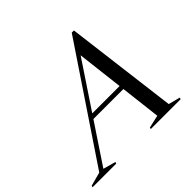

<svg xmlns="http://www.w3.org/2000/svg" viewBox="-252 -924 1122 1122"><g transform="rotate(-45 309.0 -362.5)"><path d="M576.5 -29 649 -10 646 0H399L402 -10L481 -28L451.5 -278.5H203.5L39 -31.5L117 -10L114 0H-82L-79 -10L6.5 -33L471 -725H489ZM222 -306.5H448L414 -594.5Z"/></g></svg>

Font: Newsreader 72pt
Style: Italic
Weight: 400
Italic angle: -17°
Designer: Hugues Gentile
Foundry: Production Type
Version: Version 1.003; ttfautohint (v1.8.3)